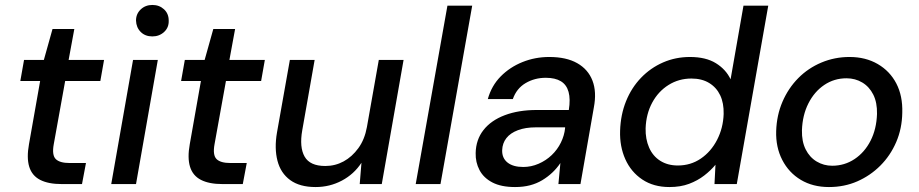

<svg xmlns="http://www.w3.org/2000/svg" viewBox="-20 -743 3709 775"><path d="M229 0Q175 0 142 -17Q109 -34 98 -70Q87 -106 97 -161L142 -416H62L77 -501H157L192 -626H280L257 -501H400L385 -416H243L197 -161Q189 -117 205 -101Q221 -85 261 -85H327L311 0Z M429 0 517 -501H617L529 0ZM595 -596Q566 -596 548 -614Q530 -632 529 -660Q529 -687 548 -705Q567 -723 595 -723Q623 -723 642 -705.5Q661 -688 661 -660Q662 -632 642.5 -614Q623 -596 595 -596Z M878 0Q824 0 791 -17Q758 -34 747 -70Q736 -106 746 -161L791 -416H711L726 -501H806L841 -626H929L906 -501H1049L1034 -416H892L846 -161Q838 -117 854 -101Q870 -85 910 -85H976L960 0Z M1254 12Q1190 12 1151.5 -16Q1113 -44 1100 -94Q1087 -144 1098 -208L1150 -501H1250L1200 -217Q1188 -149 1209.5 -111Q1231 -73 1293 -73Q1333 -73 1367 -91.5Q1401 -110 1426.5 -145Q1452 -180 1461 -230L1509 -501H1609L1521 0H1432L1439 -86Q1409 -40 1360 -14Q1311 12 1254 12Z M1658 0 1786 -720H1886L1758 0Z M2059 12Q2003 12 1967.5 -6.5Q1932 -25 1915.5 -56.5Q1899 -88 1900 -125Q1901 -179 1931.5 -218Q1962 -257 2017.5 -278Q2073 -299 2146 -299H2276Q2283 -343 2275 -372Q2267 -401 2244 -415Q2221 -429 2183 -429Q2138 -429 2101.5 -407.5Q2065 -386 2050 -343H1949Q1964 -397 2001 -434.5Q2038 -472 2089 -492.5Q2140 -513 2197 -513Q2266 -513 2310 -488Q2354 -463 2371.5 -417.5Q2389 -372 2377 -309L2323 0H2234L2242 -85Q2228 -64 2209.5 -46.5Q2191 -29 2168.5 -15.5Q2146 -2 2119 5Q2092 12 2059 12ZM2092 -69Q2124 -69 2154 -82Q2184 -95 2207 -117Q2230 -139 2244 -167.5Q2258 -196 2261 -226V-229H2143Q2101 -229 2070.5 -217.5Q2040 -206 2024 -185.5Q2008 -165 2007 -137Q2006 -105 2028.5 -87Q2051 -69 2092 -69Z M2682 12Q2618 12 2572.5 -18.5Q2527 -49 2504 -100.5Q2481 -152 2483 -215Q2485 -280 2507 -334.5Q2529 -389 2567.5 -429Q2606 -469 2656.5 -491Q2707 -513 2765 -513Q2829 -513 2869.5 -488Q2910 -463 2929 -423L2981 -720H3081L2954 0H2864L2868 -78Q2849 -55 2822.5 -34.5Q2796 -14 2761.5 -1Q2727 12 2682 12ZM2716 -75Q2768 -75 2809 -103Q2850 -131 2874.5 -178.5Q2899 -226 2901 -283Q2902 -327 2887 -358.5Q2872 -390 2842.5 -408Q2813 -426 2771 -426Q2720 -426 2678.5 -400Q2637 -374 2612.5 -328.5Q2588 -283 2586 -225Q2585 -182 2600 -147.5Q2615 -113 2645 -94Q2675 -75 2716 -75Z M3326 12Q3261 12 3212.5 -17Q3164 -46 3137.5 -97.5Q3111 -149 3113 -214Q3115 -278 3138.5 -332.5Q3162 -387 3202 -427.5Q3242 -468 3295.5 -490.5Q3349 -513 3409 -513Q3474 -513 3523 -484.5Q3572 -456 3598 -406Q3624 -356 3622 -288Q3621 -224 3597.5 -169.5Q3574 -115 3533.5 -74.5Q3493 -34 3440.5 -11Q3388 12 3326 12ZM3339 -74Q3389 -74 3429.5 -101Q3470 -128 3494 -175Q3518 -222 3520 -283Q3521 -329 3505 -361Q3489 -393 3460.5 -410Q3432 -427 3397 -427Q3347 -427 3307 -400Q3267 -373 3243 -325.5Q3219 -278 3217 -217Q3216 -172 3232 -140Q3248 -108 3276.5 -91Q3305 -74 3339 -74Z"/></svg>

Font: DM Sans 18pt Medium
Style: Italic
Weight: 500
Italic angle: -10°
Designer: Colophon Foundry, Jonny Pinhorn
Foundry: Colophon Foundry
Version: Version 4.004;gftools[0.9.30]